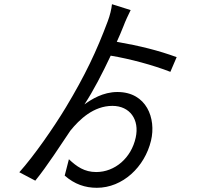

<svg xmlns="http://www.w3.org/2000/svg" viewBox="-20 -825 996 914"><path d="M821 -553C733 -585 649 -606 536 -626C548 -651 558 -677 568 -701C576 -723 592 -757 602 -777L513 -805C511 -783 503 -750 493 -724C440 -582 385 -466 293 -313C235 -217 142 -83 72 -5L148 35C203 -32 273 -141 315 -203C358 -256 425 -321 515 -321C598 -321 645 -256 626 -170C605 -73 527 -6 438 -6C382 -6 345 -32 308 -67L288 11C335 52 385 69 441 69C564 69 669 -30 699 -156C724 -261 678 -387 539 -387C470 -387 415 -352 382 -328C424 -392 467 -475 507 -560C598 -545 709 -515 791 -483Z"/></svg>

Font: Kinto Sans
Style: Regular
Weight: 400
Designer: Authors: Ryoko NISHIZUKA  (kana & ideographs); Paul D. Hunt (Latin, Greek & Cyrillic); Wenlong ZHANG  (bopomofo); Sandol
Foundry: Adobe Systems Incorporated, ookami Inc.
Version: Version 0.001